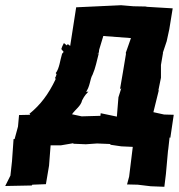

<svg xmlns="http://www.w3.org/2000/svg" viewBox="-36 -554 687 736"><path d="M77 -118 80 -114 37 -113 33 -69 20 -21H16L10 64L4 119L-16 159L86 157L88 154L140 152L152 81L158 3H198L245 -5V-3L293 -1L336 -4L386 -2L388 1L429 7L473 9L459 123L451 153L492 154L542 160L594 162L600 113L608 24L609 18L614 -27L617 -26L630 -114L593 -115L552 -124L573 -209L571 -207L581 -256V-305L589 -352L588 -351L603 -396L613 -442L626 -522L525 -528V-529L475 -530L428 -534L256 -526L233 -378L224 -385L220 -380L209 -389L203 -377L199 -366L208 -355L202 -348C194 -322 192 -293 178 -274C185 -279 177 -277 178 -273C185 -267 175 -266 180 -257C177 -264 174 -260 177 -250C150 -193 119 -152 77 -118ZM343 -353 344 -363 360 -416 466 -408 446 -351 447 -348 435 -276 424 -212 429 -216 418 -181 412 -107 350 -120 349 -110 277 -108 240 -116C253 -135 274 -147 279 -170C283 -175 284 -184 303 -203C296 -200 295 -206 291 -198C310 -221 308 -250 319 -268C331 -296 334 -317 343 -351C332 -340 339 -349 343 -353Z"/></svg>

Font: Asimov Print
Style: DIt
Weight: 250
Width: 0
Designer: Google
Version: Version 2.000980: 2014